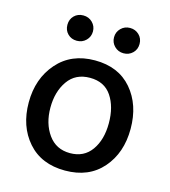

<svg xmlns="http://www.w3.org/2000/svg" viewBox="-107 -784 777 879"><g transform="rotate(15 282.0 -345.0)"><path d="M223.5 -681.5Q241 -664 241 -639Q241 -614 223.5 -596.5Q206 -579 180 -579Q154 -579 137 -596Q120 -613 120 -639Q120 -665 137 -682Q154 -699 180 -699Q206 -699 223.5 -681.5ZM444.5 -682Q462 -665 462 -639Q462 -613 444.5 -596Q427 -579 401.5 -579Q376 -579 358.5 -596.5Q341 -614 341 -639Q341 -664 358.5 -681.5Q376 -699 401.5 -699Q427 -699 444.5 -682ZM283.5 -431Q215 -431 179 -379.5Q143 -328 143 -252.5Q143 -177 180 -125.5Q217 -74 283 -74Q349 -74 384.5 -124Q420 -174 420 -252Q420 -330 386 -380.5Q352 -431 283.5 -431ZM460 -440.5Q523 -367 523 -253Q523 -139 458.5 -65Q394 9 281.5 9Q169 9 105 -64Q41 -137 41 -250Q41 -363 107 -438.5Q173 -514 285 -514Q397 -514 460 -440.5Z"/></g></svg>

Font: Hind Mysuru Medium
Style: Regular
Weight: 500
Designer: Manushi Parikh, Hitesh Malaviya
Foundry: Indian Type Foundry
Version: Version 0.703;PS 1.0;hotconv 1.0.86;makeotf.lib2.5.63406